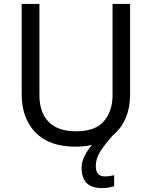

<svg xmlns="http://www.w3.org/2000/svg" viewBox="-20 -734 771 974"><path d="M466 107Q466 136 478 148.5Q490 161 511 161Q528 161 539.5 158.5Q551 156 559 155V211Q545 215 531 217.5Q517 220 497 220Q444 220 419 194Q394 168 394 117Q394 86 410 55.5Q426 25 447 1Q408 10 362 10Q229 10 159.5 -62.5Q90 -135 90 -254V-714H180V-251Q180 -164 226.5 -116Q273 -68 367 -68Q464 -68 507.5 -119.5Q551 -171 551 -252V-714H640V-252Q640 -189 618 -136Q596 -83 552 -47Q508 3 487 37.5Q466 72 466 107Z"/></svg>

Font: Noto Sans Samaritan
Style: Regular
Weight: 400
Designer: Monotype Design Team
Foundry: Monotype Imaging Inc.
Version: Version 2.001; ttfautohint (v1.8.4.7-5d5b)